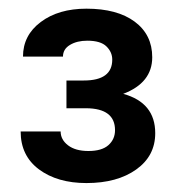

<svg xmlns="http://www.w3.org/2000/svg" viewBox="-20 -736 410 436"><path d="M130.9 -553.2H170.4Q234.9 -553.2 234.9 -600.6Q234.9 -617.7 221.7 -630.6Q208.5 -643.6 178.2 -643.6Q154.8 -643.6 138.9 -634Q123 -624.5 123 -607.4H32.2Q32.2 -655.8 72.5 -686Q112.8 -716.3 176.3 -716.3Q246.1 -716.3 285.9 -686.8Q325.7 -657.2 325.7 -606Q325.7 -547.9 259.8 -522.9Q332.5 -502.9 332.5 -433.6Q332.5 -381.8 289.3 -351.1Q246.1 -320.3 176.3 -320.3Q110.4 -320.3 68.6 -351.3Q26.9 -382.3 26.9 -437.5H117.7Q117.7 -418.9 134.5 -406Q151.4 -393.1 180.7 -393.1Q211.4 -393.1 226.3 -406.5Q241.2 -419.9 241.2 -440.4Q241.2 -489.7 175.8 -490.2H130.9Z"/></svg>

Font: TypoPRO Roboto
Style: Regular
Weight: 500
Designer: Google
Version: Version 2.136; 2016